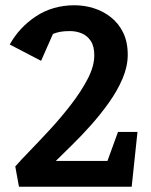

<svg xmlns="http://www.w3.org/2000/svg" viewBox="-20 -709 573 729"><path d="M52 0 38 -77Q57 -99 93 -136Q129 -173 170.5 -218Q212 -263 250.5 -313Q289 -363 313.5 -410.5Q338 -458 338 -499Q338 -533 325 -553Q312 -573 291 -582Q270 -591 245 -591Q223 -591 207.5 -588Q192 -585 181 -580L136 -478L17 -540Q53 -605 116.5 -647Q180 -689 263 -689Q300 -689 335.5 -678Q371 -667 400.5 -644Q430 -621 447.5 -585.5Q465 -550 465 -501Q465 -457 445.5 -411Q426 -365 394 -320Q362 -275 325 -233.5Q288 -192 253 -158Q218 -124 192 -98H388L428 -208H502L480 0Z"/></svg>

Font: Kreon Light SemiBold
Style: Regular
Weight: 600
Version: Version 2.002